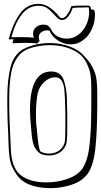

<svg xmlns="http://www.w3.org/2000/svg" viewBox="-20 -940 526 999"><path d="M108 -717 45 -715Q46 -723 51 -736L25 -735Q45 -813 82 -866.5Q119 -920 181 -920Q211 -920 239 -900.5Q267 -881 288 -854V-855Q292 -846 304 -846Q318 -846 332 -867.5Q346 -889 351 -908Q380 -911 401 -911Q422 -911 428 -911H437Q444 -911 448.5 -907Q453 -903 453 -891Q468 -891 471 -885Q474 -879 474 -863Q474 -823 457.5 -787.5Q441 -752 412 -730.5Q383 -709 348 -709Q313 -709 281.5 -729.5Q250 -750 238 -780L226 -782Q208 -782 195 -772.5Q182 -763 182 -746Q182 -736 186 -727L174 -713Q157 -717 108 -717ZM152 -764Q152 -785 167.5 -798.5Q183 -812 206 -812Q220 -812 229 -806.5Q238 -801 245 -789Q256 -764 278 -751.5Q300 -739 328 -739Q361 -739 387.5 -759Q414 -779 429 -811Q444 -843 444 -879Q444 -886 442 -900L440 -902Q422 -902 412 -901Q376 -901 358 -899Q352 -878 337 -857Q322 -836 304 -836Q292 -836 283 -843Q274 -850 261 -865Q241 -887 224 -898.5Q207 -910 180 -910Q84 -910 39 -746Q56 -747 88 -747Q139 -747 156 -743V-744Q152 -753 152 -764ZM486 -452V-390Q486 -375 485 -317Q484 -259 480 -210L477 -177Q469 -85 437 -37Q409 2 354.5 20.5Q300 39 243 39Q175 39 126 17.5Q77 -4 51 -58V-57Q35 -84 30 -119Q25 -154 24 -203Q24 -226 23 -237Q18 -322 18 -395V-432Q18 -521 34 -588Q50 -655 102 -685Q165 -716 240 -716Q292 -716 341.5 -698.5Q391 -681 419 -647Q452 -614 466 -580V-581Q479 -553 482.5 -523.5Q486 -494 486 -452ZM84 -658Q49 -619 38.5 -562.5Q28 -506 28 -432V-397Q28 -357 30 -307.5Q32 -258 33 -238L36 -173Q38 -70 85.5 -30.5Q133 9 223 9Q278 9 330.5 -9Q383 -27 409 -63Q440 -111 447 -198L450 -231Q455 -295 455 -383V-484Q455 -521 451.5 -547Q448 -573 437 -597Q418 -651 363 -678Q308 -705 240 -705Q194 -705 151 -693.5Q108 -682 84 -658ZM330 -305V-271Q330 -220 326.5 -199Q323 -178 308 -162Q296 -147 276 -139Q256 -131 235 -131Q197 -131 177.5 -150.5Q158 -170 151.5 -198Q145 -226 142 -271Q140 -303 138 -316Q136 -350 136 -367Q136 -568 247 -568Q298 -568 313 -519.5Q328 -471 328 -421L330 -353ZM318 -425Q317 -433 315.5 -464.5Q314 -496 302.5 -517Q291 -538 268 -538Q237 -538 211 -514Q185 -490 177 -457V-458Q167 -414 167 -347Q167 -314 168 -297V-298Q172 -270 174 -242Q175 -236 177.5 -209Q180 -182 187 -158L186 -159L189 -153Q209 -141 235 -141Q276 -141 301 -169L300 -168Q314 -185 317 -201.5Q320 -218 320 -266V-305V-353L318 -421Z"/></svg>

Font: Londrina Shadow
Style: Regular
Weight: 400
Designer: Marcelo Magalhaes
Foundry: Marcelo Magalhães
Version: Version 1.002